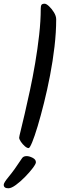

<svg xmlns="http://www.w3.org/2000/svg" viewBox="-74 -791 339 1032"><path d="M80 5Q71 5 59 -5.5Q47 -16 38 -29.5Q29 -43 29 -51Q29 -56 37.5 -90Q46 -124 59 -180Q72 -236 87 -305.5Q102 -375 115 -451.5Q128 -528 136.5 -603.5Q145 -679 145 -745Q145 -759 149 -765Q153 -771 166 -771Q175 -771 189.5 -757.5Q204 -744 216 -724.5Q228 -705 228 -687Q228 -618 219 -540.5Q210 -463 195 -385.5Q180 -308 162.5 -238Q145 -168 128.5 -113Q112 -58 99 -26.5Q86 5 80 5ZM-29 221Q-54 221 -54 202Q-54 191 -26 157.5Q2 124 44 60Q47 55 53 51.5Q59 48 69 48Q83 48 101 57Q119 66 119 81Q119 90 102 112.5Q85 135 60.5 160Q36 185 11.5 203Q-13 221 -29 221Z"/></svg>

Font: Solitreo
Style: Regular
Weight: 400
Designer: Nathan Gross, Bryan Kirschen, Binghamton University
Foundry: Eli Heuer
Version: Version 1.100; ttfautohint (v1.8.4.7-5d5b)